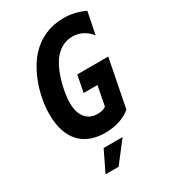

<svg xmlns="http://www.w3.org/2000/svg" viewBox="-233 -854 1067 1207"><g transform="rotate(-30 301.0 -250.5)"><path d="M297.9 14.2C372.6 14.2 438.5 -7.3 483.9 -45.9L551.8 -392.1H327.1L303.2 -271H403.8L376 -128.9C360.4 -118.7 339.8 -112.8 314.9 -112.8C240.2 -112.8 196.8 -166 196.8 -260.3C196.8 -312 210 -378.9 229 -435.1C245.6 -483.9 266.6 -525.9 294.9 -557.1C330.1 -595.7 373 -613.8 418.5 -613.8C470.2 -613.8 516.6 -590.3 549.8 -546.9L582 -707C531.7 -730.5 481.4 -742.2 427.2 -742.2C329.6 -742.2 243.2 -704.1 179.2 -631.8C100.1 -542 49.8 -393.1 49.8 -260.3C49.8 -82 140.1 14.2 297.9 14.2ZM167 240.7H261.7L377 91.3H239.3Z"/></g></svg>

Font: Hack
Style: Bold Oblique
Weight: 700
Italic angle: -12°
Monospace: yes
Designer: Christopher Simpkins
Foundry: Christopher Simpkins
Version: Version 2.010